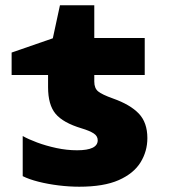

<svg xmlns="http://www.w3.org/2000/svg" viewBox="-20 -697 640 727"><path d="M280 10Q242 10 201.5 5Q161 0 125.5 -9Q90 -18 66 -30V-182Q87 -170 120.5 -157.5Q154 -145 193.5 -136.5Q233 -128 272 -128Q350 -128 350 -166Q350 -182 334.5 -192Q319 -202 289 -211Q219 -232 190.5 -266Q162 -300 162 -367V-413H24V-498L180 -552L207 -677H337V-553H528V-413H337V-388Q337 -363 351.5 -351Q366 -339 408 -324Q473 -301 505.5 -267Q538 -233 538 -174Q538 -124 512 -82Q486 -40 429.5 -15Q373 10 280 10Z"/></svg>

Font: Noto Sans Mono Black
Style: Regular
Weight: 900
Designer: Monotype Design Team
Foundry: Monotype Imaging Inc.
Version: Version 2.014